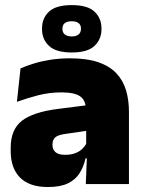

<svg xmlns="http://www.w3.org/2000/svg" viewBox="-20 -740 578 772"><path d="M498.5 0H325L330 -126L326.5 -130.5V-283.5L325 -301.5Q325 -336 302.8 -352.2Q280.5 -368.5 227 -368.5Q178.5 -368.5 133.8 -357Q89 -345.5 48 -330.5L62.5 -465Q87.5 -476 118 -485.2Q148.5 -494.5 184.5 -500Q220.5 -505.5 261 -505.5Q329.5 -505.5 375.2 -489.8Q421 -474 448 -445.2Q475 -416.5 486.8 -377Q498.5 -337.5 498.5 -290ZM172.5 12Q98.5 12 60.8 -25.8Q23 -63.5 23 -133V-145.5Q23 -219.5 68.2 -254.5Q113.5 -289.5 213 -302L338.5 -318L349 -217L242.5 -201.5Q213.5 -197.5 202.2 -187.8Q191 -178 191 -159V-157Q191 -139.5 202.8 -128.5Q214.5 -117.5 242 -117.5Q265 -117.5 281.8 -123.8Q298.5 -130 309.8 -140.5Q321 -151 327.5 -163.5L352.5 -103.5H324Q316.5 -70 300.2 -44Q284 -18 253.5 -3Q223 12 172.5 12ZM149 -622.5V-626Q149 -667 177 -693.2Q205 -719.5 268.5 -719.5Q332 -719.5 360 -693.2Q388 -667 388 -626V-622.5Q388 -582 360 -555.5Q332 -529 268.5 -529Q205 -529 177 -555.5Q149 -582 149 -622.5ZM231 -625.5V-623.5Q231 -609.5 240.5 -601.5Q250 -593.5 268.5 -593.5Q286.5 -593.5 296 -601.5Q305.5 -609.5 305.5 -623.5V-625.5Q305.5 -639.5 296 -647Q286.5 -654.5 268.5 -654.5Q250 -654.5 240.5 -647Q231 -639.5 231 -625.5Z"/></svg>

Font: Anek Kannada Medium ExtraBold
Style: Regular
Weight: 800
Version: Version 1.003